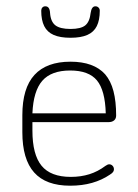

<svg xmlns="http://www.w3.org/2000/svg" viewBox="-20 -580 437 610"><path d="M83 -192H325Q336 -192 342.5 -197.5Q349 -203 349 -213Q349 -258 340.5 -290.5Q332 -323 314 -344Q278 -384 204 -384Q128 -384 89.5 -342Q51 -300 51 -214V-160Q51 -74 88.5 -32Q126 10 203 10Q241 10 272.5 1Q304 -8 329 -25Q337 -30 339.5 -34Q342 -38 342 -42Q342 -49 337.5 -53.5Q333 -58 327 -58Q322 -58 315 -53Q291 -35 264 -26.5Q237 -18 205 -18Q141 -18 112 -53.5Q83 -89 83 -165ZM316 -220H83Q86 -291 114.5 -323.5Q143 -356 203 -356Q262 -356 288 -324.5Q314 -293 316 -220ZM268 -539Q265 -511 251 -499.5Q237 -488 204 -488Q171 -488 156 -499.5Q141 -511 139 -539Q138 -560 124 -560Q118 -560 114.5 -556Q111 -552 111 -546Q111 -516 120.5 -497Q130 -478 150.5 -469Q171 -460 204 -460Q237 -460 257.5 -469Q278 -478 287.5 -497Q297 -516 297 -546Q297 -552 293 -556Q289 -560 283 -560Q271 -560 268 -539Z"/></svg>

Font: Beiruti ExtraLight
Style: Regular
Weight: 250
Designer: Arlette Boutros
Foundry: Boutros
Version: Version 1.41